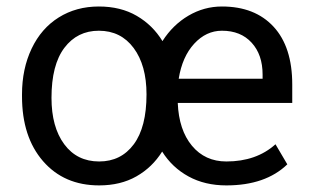

<svg xmlns="http://www.w3.org/2000/svg" viewBox="-20 -558 948 588"><path d="M47.4 -269Q47.4 -347.2 76.9 -409.2Q106.4 -471.2 159.9 -504.6Q213.4 -538.1 282.7 -538.1Q349.6 -538.1 398.7 -509.5Q447.8 -481 477.5 -432.1Q509.3 -481.9 557.1 -510Q605 -538.1 659.7 -538.1Q760.7 -538.1 817.9 -476.1Q875 -414.1 875 -299.3V-242.7H524.4Q527.8 -159.7 567.9 -111.6Q607.9 -63.5 673.3 -63.5Q765.1 -63.5 823.7 -116.2L859.9 -54.7Q793 9.8 673.3 9.8Q607.4 9.8 557.4 -17.6Q507.3 -44.9 476.6 -93.8Q446.3 -45.4 397.7 -17.8Q349.1 9.8 283.7 9.8Q176.3 9.8 111.8 -64.5Q47.4 -138.7 47.4 -262.7ZM137.7 -258.3Q137.7 -168.9 176.8 -116.2Q215.8 -63.5 283.7 -63.5Q350.6 -63.5 389.6 -116Q428.7 -168.5 428.7 -269Q428.7 -357.9 389.4 -410.9Q350.1 -463.9 282.7 -463.9Q216.8 -463.9 177.2 -411.6Q137.7 -359.4 137.7 -258.3ZM659.7 -463.9Q611.3 -463.9 574.7 -424.1Q538.1 -384.3 527.3 -316.9H784.2V-329.6Q784.2 -390.6 750.7 -427.2Q717.3 -463.9 659.7 -463.9Z"/></svg>

Font: Noboto
Style: Regular
Weight: 400
Designer: Google
Version: Version 2.001101; 2014